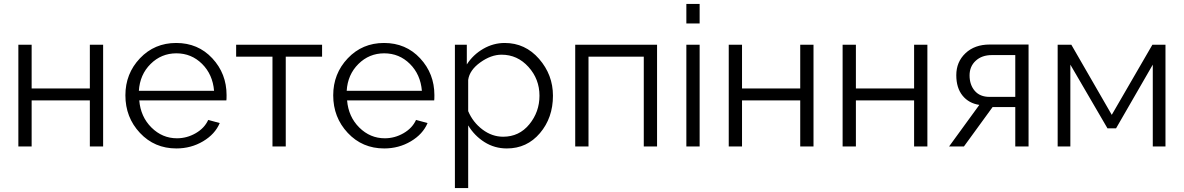

<svg xmlns="http://www.w3.org/2000/svg" viewBox="-20 -750 6062 983"><path d="M74 0V-521H142V-297H440V-521H508V0H440V-236H142V0Z M883 10Q771 10 696.5 -69.5Q622 -149 622 -262Q622 -373 696.5 -451.5Q771 -530 882 -530Q994 -530 1067 -451.5Q1140 -373 1140 -263Q1140 -241 1139 -236H693Q700 -152 755.5 -97Q811 -42 886 -42Q937 -42 982 -68Q1027 -94 1046 -136L1105 -120Q1081 -63 1019.5 -26.5Q958 10 883 10ZM691 -285H1076Q1069 -369 1014.5 -423Q960 -477 883 -477Q806 -477 751 -422.5Q696 -368 691 -285Z M1375 0V-460H1189V-521H1629V-460H1443V0Z M1947 10Q1835 10 1760.5 -69.5Q1686 -149 1686 -262Q1686 -373 1760.5 -451.5Q1835 -530 1946 -530Q2058 -530 2131 -451.5Q2204 -373 2204 -263Q2204 -241 2203 -236H1757Q1764 -152 1819.5 -97Q1875 -42 1950 -42Q2001 -42 2046 -68Q2091 -94 2110 -136L2169 -120Q2145 -63 2083.5 -26.5Q2022 10 1947 10ZM1755 -285H2140Q2133 -369 2078.5 -423Q2024 -477 1947 -477Q1870 -477 1815 -422.5Q1760 -368 1755 -285Z M2377 -108V213H2309V-521H2370V-420Q2402 -470 2454 -500Q2506 -530 2564 -530Q2669 -530 2740 -448.5Q2811 -367 2811 -260Q2811 -147 2744.5 -68.5Q2678 10 2575 10Q2512 10 2460.5 -22.5Q2409 -55 2377 -108ZM2742 -260Q2742 -345 2685.5 -407.5Q2629 -470 2548 -470Q2494 -470 2439 -430.5Q2384 -391 2377 -341V-181Q2401 -124 2450 -87Q2499 -50 2556 -50Q2638 -50 2690 -113.5Q2742 -177 2742 -260Z M2925 0V-521H3344V0H3276V-460H2993V0Z M3494 -630V-730H3562V-630ZM3494 0V-521H3562V0Z M3711 0V-521H3779V-297H4077V-521H4145V0H4077V-236H3779V0Z M4294 0V-521H4362V-297H4660V-521H4728V0H4660V-236H4362V0Z M4839 0 4994 -213Q4940 -221 4908 -260.5Q4876 -300 4876 -365Q4876 -433 4923 -477.5Q4970 -522 5047 -522H5246V0H5178V-202H5062L4915 0ZM5046 -254H5178V-468H5058Q5007 -468 4975.5 -439Q4944 -410 4944 -364Q4944 -316 4970.5 -285Q4997 -254 5046 -254Z M5395 0V-521H5465L5672 -162L5880 -521H5947V0H5882V-419L5694 -93H5650L5460 -419V0Z"/></svg>

Font: Raleway-v4020
Style: Regular
Weight: 400
Designer: Matt McInerney, Pablo Impallari, Rodrigo Fuenzalida
Foundry: Matt McInerney, Pablo Impallari, Rodrigo Fuenzalida
Version: Version 4.020;PS 004.020;hotconv 1.0.88;makeotf.lib2.5.64775